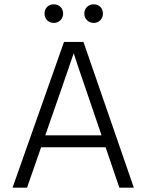

<svg xmlns="http://www.w3.org/2000/svg" viewBox="-20 -868 677 888"><path d="M38 0 276 -674H366L599 0H532L435 -285Q397 -397 374 -464Q351 -531 339.5 -565Q328 -599 324.5 -610.5Q321 -622 321 -622Q321 -622 317 -610.5Q313 -599 301.5 -565Q290 -531 266.5 -463.5Q243 -396 204 -284L105 0ZM135 -187V-242H496V-187ZM186 -805Q186 -824 198 -836Q210 -848 229 -848Q247 -848 259.5 -836Q272 -824 272 -805Q272 -787 259.5 -774.5Q247 -762 229 -762Q210 -762 198 -774.5Q186 -787 186 -805ZM370 -805Q370 -824 382.5 -836Q395 -848 413 -848Q432 -848 444 -836Q456 -824 456 -805Q456 -787 444 -774.5Q432 -762 413 -762Q395 -762 382.5 -774.5Q370 -787 370 -805Z"/></svg>

Font: Hind Variable Light
Style: Regular
Weight: 300
Designer: Manushi Parikh, Satya Rajpurohit
Foundry: Indian Type Foundry
Version: Version 3.000